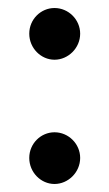

<svg xmlns="http://www.w3.org/2000/svg" viewBox="-20 -469 272 479"><path d="M53 -385C53 -349 82 -320 116 -320C150 -320 180 -349 180 -385C180 -420 151 -449 116 -449C82 -449 53 -421 53 -385ZM53 -75C53 -39 82 -10 116 -10C150 -10 180 -39 180 -75C180 -110 151 -139 116 -139C82 -139 53 -111 53 -75Z"/></svg>

Font: Bluebird
Style: Li
Weight: 300
Designer: Jasper
Foundry: Cannot Into Space Fonts
Version: Version 0.98